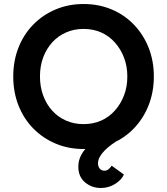

<svg xmlns="http://www.w3.org/2000/svg" viewBox="-20 -732 833 956"><path d="M370 98Q370 67 384 40.5Q398 14 422.5 -8.5Q447 -31 479 -50.5Q511 -70 547 -89L584 -43Q557 -28 536 -12.5Q515 3 500 18.5Q485 34 476.5 49.5Q468 65 468 81Q468 98 477 108Q486 118 500 118Q511 118 519.5 111.5Q528 105 536 93L597 137Q585 164 553 184Q521 204 482 204Q437 204 403.5 176Q370 148 370 98ZM46 -351Q46 -429 72 -495Q98 -561 145.5 -609.5Q193 -658 257 -685Q321 -712 396 -712Q472 -712 536 -685Q600 -658 647 -609Q694 -560 720 -494.5Q746 -429 746 -351Q746 -274 720 -208Q694 -142 647 -93Q600 -44 536 -17Q472 10 396 10Q321 10 257 -17Q193 -44 145.5 -92.5Q98 -141 72 -207Q46 -273 46 -351ZM614 -351Q614 -402 597.5 -445Q581 -488 552 -520.5Q523 -553 483.5 -570.5Q444 -588 396 -588Q349 -588 309 -570.5Q269 -553 240 -521Q211 -489 195 -446Q179 -403 179 -351Q179 -300 195 -256.5Q211 -213 240 -181Q269 -149 309 -131.5Q349 -114 396 -114Q444 -114 483.5 -131.5Q523 -149 552 -181.5Q581 -214 597.5 -257Q614 -300 614 -351Z"/></svg>

Font: Our Lexend Medium
Style: Regular
Weight: 500
Designer: Bonnie Shaver-Troup, Thomas Jockin
Foundry: Lexend
Version: Version 1.007